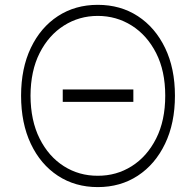

<svg xmlns="http://www.w3.org/2000/svg" viewBox="-20 -757 802 787"><path d="M697.1 -364.7Q697.1 -252.1 656.6 -167.8Q616.1 -83.5 544.9 -36.8Q473.7 9.9 380.7 9.9Q288.4 9.9 217.3 -36.6Q146.3 -83.1 106.4 -167.4Q66.4 -251.8 66.4 -364.7Q66.4 -476.9 106.4 -560.7Q146.3 -644.5 217.3 -690.9Q288.4 -737.2 380.7 -737.2Q473.7 -737.2 544.9 -690.9Q616.1 -644.5 656.6 -560.7Q697.1 -476.9 697.1 -364.7ZM657.3 -364.7Q657.3 -466.3 620 -539.4Q582.7 -612.6 519.9 -652.2Q457 -691.8 380.7 -691.8Q304.7 -691.8 242.2 -652.3Q179.7 -612.9 142.6 -539.8Q105.5 -466.6 105.1 -364.7Q105.5 -262.8 142.4 -189.1Q179.3 -115.4 241.8 -75.8Q304.3 -36.2 380.7 -36.6Q457 -36.2 519.9 -75.8Q582.7 -115.4 620 -189.1Q657.3 -262.8 657.3 -364.7ZM526.6 -390.3V-339.5H237.2V-390.3Z"/></svg>

Font: Inter UI Extra Light
Style: Regular
Weight: 200
Designer: Rasmus Andersson
Foundry: rsms
Version: 3.2;8d6f07862